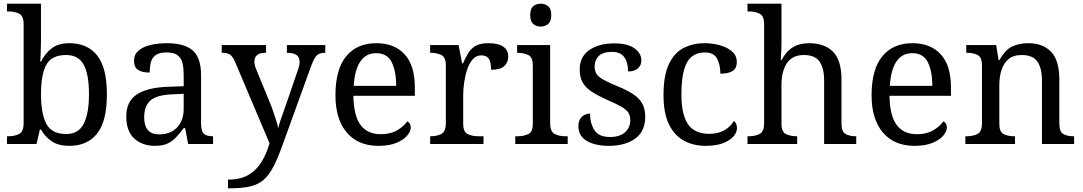

<svg xmlns="http://www.w3.org/2000/svg" viewBox="-20 -780 5866 1040"><path d="M355 10Q297 10 260.5 -14.5Q224 -39 202 -78H196L178 0H18V-42H26Q60 -42 84 -54.5Q108 -67 108 -114V-650Q108 -694 83.5 -706Q59 -718 26 -718H18V-760H202V-576Q202 -559 201.5 -532.5Q201 -506 200 -481.5Q199 -457 198 -446H202Q225 -492 261 -519Q297 -546 355 -546Q454 -546 506.5 -479.5Q559 -413 559 -269Q559 -124 506.5 -57Q454 10 355 10ZM339 -54Q405 -54 433.5 -109.5Q462 -165 462 -270Q462 -377 433.5 -429.5Q405 -482 338 -482Q260 -482 231 -429.5Q202 -377 202 -269Q202 -165 231 -109.5Q260 -54 339 -54Z M819 10Q752 10 708 -29Q664 -68 664 -150Q664 -230 720.5 -268Q777 -306 892 -310L975 -313V-373Q975 -409 969 -436.5Q963 -464 943 -480Q923 -496 882 -496Q844 -496 824 -482Q804 -468 797.5 -443.5Q791 -419 791 -387Q749 -387 727.5 -401.5Q706 -416 706 -450Q706 -485 730.5 -506Q755 -527 796 -536.5Q837 -546 886 -546Q978 -546 1023.5 -507Q1069 -468 1069 -373V-114Q1069 -72 1083 -57Q1097 -42 1131 -42H1134V0H999L983 -86H975Q954 -58 934 -36.5Q914 -15 887.5 -2.5Q861 10 819 10ZM842 -52Q903 -52 939 -89.5Q975 -127 975 -191V-272L911 -269Q826 -265 793.5 -234.5Q761 -204 761 -145Q761 -52 842 -52Z M1215 193Q1283 193 1326.5 167Q1370 141 1397 96.5Q1424 52 1440 -4L1255 -441Q1242 -472 1227.5 -483Q1213 -494 1184 -494H1181V-536H1421V-494H1418Q1358 -494 1358 -446Q1358 -429 1366 -409L1439 -231Q1449 -208 1458.5 -180.5Q1468 -153 1476 -128Q1484 -103 1487 -86Q1494 -115 1505.5 -146Q1517 -177 1527 -207L1594 -402Q1603 -426 1603 -445Q1603 -494 1537 -494H1534V-536H1742V-494H1739Q1710 -494 1695 -479Q1680 -464 1663 -416L1511 4Q1485 77 1461 123Q1437 169 1407.5 194.5Q1378 220 1334 230Q1290 240 1224 240H1215Z M2029 10Q1920 10 1858.5 -62Q1797 -134 1797 -264Q1797 -404 1855 -475Q1913 -546 2019 -546Q2116 -546 2171.5 -486Q2227 -426 2227 -307V-261H1894Q1896 -152 1933.5 -102.5Q1971 -53 2043 -53Q2095 -53 2131.5 -74.5Q2168 -96 2186 -123Q2193 -120 2199 -111Q2205 -102 2205 -89Q2205 -69 2186 -46Q2167 -23 2128 -6.5Q2089 10 2029 10ZM2126 -315Q2126 -395 2101.5 -443.5Q2077 -492 2017 -492Q1962 -492 1931.5 -446.5Q1901 -401 1896 -315Z M2310 0V-42H2313Q2347 -42 2371 -54.5Q2395 -67 2395 -114V-426Q2395 -470 2370.5 -482Q2346 -494 2313 -494H2310V-536H2464L2483 -437H2488Q2501 -467 2516 -492Q2531 -517 2556 -531.5Q2581 -546 2625 -546Q2680 -546 2706.5 -527Q2733 -508 2733 -473Q2733 -442 2711.5 -422Q2690 -402 2640 -402Q2640 -443 2628 -461.5Q2616 -480 2587 -480Q2559 -480 2540 -458Q2521 -436 2510 -402Q2499 -368 2494 -331.5Q2489 -295 2489 -266V-109Q2489 -65 2513.5 -53.5Q2538 -42 2571 -42H2599V0Z M2909 -636Q2885 -636 2868.5 -650Q2852 -664 2852 -698Q2852 -733 2868.5 -746.5Q2885 -760 2909 -760Q2932 -760 2949 -746.5Q2966 -733 2966 -698Q2966 -664 2949 -650Q2932 -636 2909 -636ZM2771 0V-42H2784Q2817 -42 2841.5 -53.5Q2866 -65 2866 -109V-426Q2866 -470 2841.5 -482Q2817 -494 2784 -494H2781V-536H2960V-114Q2960 -67 2984 -54.5Q3008 -42 3042 -42H3055V0Z M3278 10Q3203 10 3158 -17Q3113 -44 3113 -96Q3113 -123 3124 -138Q3135 -153 3149.5 -159Q3164 -165 3176 -165Q3176 -113 3199.5 -75.5Q3223 -38 3284 -38Q3337 -38 3365.5 -63.5Q3394 -89 3394 -129Q3394 -154 3383.5 -170Q3373 -186 3346.5 -201.5Q3320 -217 3271 -238Q3220 -261 3186.5 -282.5Q3153 -304 3136.5 -332.5Q3120 -361 3120 -404Q3120 -472 3171.5 -508.5Q3223 -545 3308 -545Q3380 -545 3417 -518Q3454 -491 3454 -453Q3454 -426 3435.5 -409.5Q3417 -393 3382 -393Q3382 -443 3361 -471Q3340 -499 3296 -499Q3245 -499 3223 -476.5Q3201 -454 3201 -419Q3201 -381 3229.5 -360.5Q3258 -340 3325 -313Q3378 -291 3411 -269Q3444 -247 3459.5 -218Q3475 -189 3475 -147Q3475 -69 3421 -29.5Q3367 10 3278 10Z M3802 10Q3736 10 3684.5 -18Q3633 -46 3603.5 -106.5Q3574 -167 3574 -265Q3574 -372 3603.5 -433.5Q3633 -495 3683.5 -520.5Q3734 -546 3797 -546Q3839 -546 3879 -535Q3919 -524 3945 -501.5Q3971 -479 3971 -444Q3971 -410 3948.5 -395.5Q3926 -381 3882 -381Q3882 -428 3864.5 -462Q3847 -496 3797 -496Q3759 -496 3730.5 -476Q3702 -456 3686.5 -406Q3671 -356 3671 -266Q3671 -160 3706.5 -107.5Q3742 -55 3822 -55Q3869 -55 3903.5 -74.5Q3938 -94 3955 -125Q3972 -111 3972 -86Q3972 -63 3953 -41Q3934 -19 3896.5 -4.5Q3859 10 3802 10Z M4029 0V-42H4037Q4071 -42 4095 -54.5Q4119 -67 4119 -114V-650Q4119 -694 4094.5 -706Q4070 -718 4037 -718H4029V-760H4213V-540Q4213 -522 4212 -502.5Q4211 -483 4210 -469Q4209 -455 4209 -455H4214Q4260 -546 4361 -546Q4447 -546 4492.5 -499.5Q4538 -453 4538 -350V-114Q4538 -67 4559.5 -54.5Q4581 -42 4615 -42H4618V0H4444V-345Q4444 -410 4419.5 -446Q4395 -482 4334 -482Q4272 -482 4242.5 -438Q4213 -394 4213 -320V-109Q4213 -65 4237.5 -53.5Q4262 -42 4295 -42H4298V0Z M4933 10Q4824 10 4762.5 -62Q4701 -134 4701 -264Q4701 -404 4759 -475Q4817 -546 4923 -546Q5020 -546 5075.5 -486Q5131 -426 5131 -307V-261H4798Q4800 -152 4837.5 -102.5Q4875 -53 4947 -53Q4999 -53 5035.5 -74.5Q5072 -96 5090 -123Q5097 -120 5103 -111Q5109 -102 5109 -89Q5109 -69 5090 -46Q5071 -23 5032 -6.5Q4993 10 4933 10ZM5030 -315Q5030 -395 5005.5 -443.5Q4981 -492 4921 -492Q4866 -492 4835.5 -446.5Q4805 -401 4800 -315Z M5209 0V-42H5217Q5251 -42 5275 -54.5Q5299 -67 5299 -114V-426Q5299 -470 5275.5 -482Q5252 -494 5219 -494H5214V-536H5376L5389 -455H5394Q5425 -511 5463.5 -528.5Q5502 -546 5550 -546Q5629 -546 5673.5 -499.5Q5718 -453 5718 -350V-114Q5718 -67 5738.5 -54.5Q5759 -42 5793 -42H5798V0H5624V-345Q5624 -410 5599.5 -446Q5575 -482 5514 -482Q5469 -482 5442.5 -459.5Q5416 -437 5404.5 -400Q5393 -363 5393 -320V-109Q5393 -65 5416.5 -53.5Q5440 -42 5473 -42H5478V0Z"/></svg>

Font: Noto Serif Khitan Small Script
Style: Regular
Weight: 400
Designer: LIU Zhao, ZHANG Congyu, Kushim JIANG
Foundry: Guyu Beijing Co. Ltd.
Version: Version 1.000; ttfautohint (v1.8.4.7-5d5b)